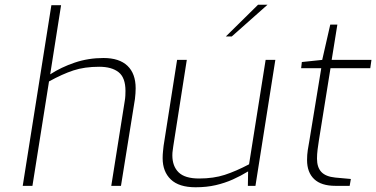

<svg xmlns="http://www.w3.org/2000/svg" viewBox="-20 -785 1589 811"><path d="M76 0 197 -763H238L192 -471Q238 -501 295.5 -520.5Q353 -540 417 -540Q484 -540 518.5 -507Q553 -474 553 -412Q553 -392 550 -367L491 0H450L507 -359Q509 -371 509.5 -381.5Q510 -392 510 -401Q510 -457 481 -480Q452 -503 399 -503Q337 -503 290 -487.5Q243 -472 187 -441L117 0Z M806 6Q736 6 701.5 -27Q667 -60 667 -117Q667 -132 668.5 -145.5Q670 -159 671 -169L728 -532H769L712 -168Q711 -159 709.5 -149.5Q708 -140 708 -129Q708 -83 734.5 -57Q761 -31 821 -31Q882 -31 929.5 -46.5Q977 -62 1032 -91L1102 -532H1143L1059 0H1027L1028 -61Q997 -42 963.5 -27Q930 -12 891.5 -3Q853 6 806 6ZM934 -631 1070 -765H1110L959 -631Z M1397 0Q1337 0 1307 -28.5Q1277 -57 1277 -109Q1277 -131 1280 -151Q1283 -171 1287 -192L1337 -497H1252L1255 -523L1341 -532L1375 -681H1405L1381 -532H1549L1544 -497H1376L1327 -192Q1324 -174 1321.5 -153.5Q1319 -133 1319 -115Q1319 -78 1337.5 -58.5Q1356 -39 1396 -35L1462 -29L1457 0Z"/></svg>

Font: Exo Thin ExtraLight
Style: Italic
Weight: 250
Italic angle: -9°
Version: Version 2.000